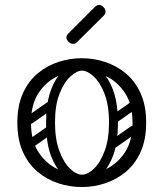

<svg xmlns="http://www.w3.org/2000/svg" viewBox="-20 -745 660 775"><path d="M310 10Q262 10 216 -5Q170 -20 132.5 -51Q95 -82 72.5 -131.5Q50 -181 50 -250Q50 -319 72.5 -368.5Q95 -418 132.5 -449Q170 -480 216 -495Q262 -510 310 -510Q358 -510 404 -495Q450 -480 487.5 -449Q525 -418 547.5 -368.5Q570 -319 570 -250Q570 -181 547.5 -131.5Q525 -82 487.5 -51Q450 -20 404 -5Q358 10 310 10ZM310 -40Q360 -40 407 -62Q454 -84 484.5 -130.5Q515 -177 515 -250Q515 -323 484.5 -369.5Q454 -416 407 -438Q360 -460 310 -460Q261 -460 213.5 -438Q166 -416 135.5 -369.5Q105 -323 105 -250Q105 -177 135.5 -130.5Q166 -84 213.5 -62Q261 -40 310 -40ZM311 -4Q280 -4 246 -29Q212 -54 189 -108Q166 -162 166 -250Q166 -318 180 -364.5Q194 -411 216 -438.5Q238 -466 263.5 -478Q289 -490 311 -490V-460Q291 -460 265 -437Q239 -414 220.5 -367.5Q202 -321 202 -250Q202 -183 219.5 -136Q237 -89 262.5 -64.5Q288 -40 311 -40ZM311 -4V-40Q334 -40 359.5 -64.5Q385 -89 402.5 -136Q420 -183 420 -250Q420 -321 401.5 -367.5Q383 -414 357.5 -437Q332 -460 311 -460V-490Q334 -490 359 -478Q384 -466 406 -438.5Q428 -411 442 -364.5Q456 -318 456 -250Q456 -162 433 -108Q410 -54 376.5 -29Q343 -4 311 -4ZM113 -249Q98 -238 89 -252Q85 -257 84.5 -264Q84 -271 92 -277L169 -331Q184 -341 194 -327Q198 -321 197.5 -314.5Q197 -308 190 -303ZM115 -152Q100 -141 91 -155Q87 -160 86.5 -167Q86 -174 94 -180L171 -234Q186 -244 196 -230Q200 -224 199.5 -217.5Q199 -211 192 -206ZM449 -249Q434 -238 425 -252Q421 -257 420.5 -264Q420 -271 428 -277L505 -331Q520 -341 530 -327Q534 -321 533.5 -314.5Q533 -308 526 -303ZM451 -152Q436 -141 427 -155Q423 -160 422.5 -167Q422 -174 430 -180L507 -234Q522 -244 532 -230Q536 -224 535.5 -217.5Q535 -211 528 -206ZM290 -574Q284 -568 275 -568Q265 -568 257 -576Q248 -585 248 -594Q248 -602 255 -609L362 -716Q371 -725 380 -725Q389 -725 398 -716Q406 -708 406 -698Q406 -689 397 -680Z"/></svg>

Font: Nsibidi Libre Uzo
Style: Regular
Weight: 400
Designer: Oluwaseun Badejo
Version: Version 1.021